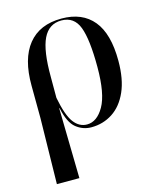

<svg xmlns="http://www.w3.org/2000/svg" viewBox="-117 -628 780 948"><g transform="rotate(-15 273.5 -154.0)"><path d="M55 238 61 -98 60 -264Q59 -401 117.5 -473.5Q176 -546 288 -546Q394 -546 450 -478Q506 -410 506 -272Q506 -178 478 -115Q450 -52 401.5 -20.5Q353 11 293 11Q250 11 215.5 -16.5Q181 -44 165 -121H163L170 238ZM276 -8Q327 -8 362.5 -70Q398 -132 398 -269Q398 -410 374 -473.5Q350 -537 285 -537Q221 -537 191.5 -476Q162 -415 163 -280V-174Q181 -81 208.5 -44.5Q236 -8 276 -8Z"/></g></svg>

Font: Noto Serif Display SemiCondensed Medium
Style: Regular
Weight: 500
Width: 4
Designer: Monotype Design Team
Foundry: Monotype Imaging Inc.
Version: Version 2.009